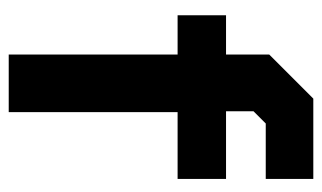

<svg xmlns="http://www.w3.org/2000/svg" viewBox="-169 -569 738 440"><g transform="rotate(90 200.0 -349.0)"><path d="M105 -387H15V-498H105V-597L206 -698H390V-589H263L235 -561V-498H390V-387H237V0H105Z"/></g></svg>

Font: Chakra Petch
Style: Bold
Weight: 700
Designer: Katatrad Aksorn Co.,Ltd.
Foundry: Cadson Demak Co.,Ltd.
Version: Version 1.000; ttfautohint (v1.6)